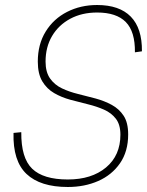

<svg xmlns="http://www.w3.org/2000/svg" viewBox="-20 -740 588 767"><path d="M251 7Q141 7 86 -45Q31 -97 34 -209L65 -212Q64 -109 108.5 -66Q153 -23 251 -23Q346 -23 403.5 -71Q461 -119 461 -202Q461 -242 443 -265.5Q425 -289 395.5 -302Q366 -315 331 -323.5Q296 -332 261 -341.5Q226 -351 196.5 -368Q167 -385 149 -415Q131 -445 131 -494Q131 -563 162.5 -614Q194 -665 248 -692.5Q302 -720 368 -720Q457 -720 502.5 -673.5Q548 -627 547 -535L519 -531Q520 -614 482.5 -652Q445 -690 368 -690Q307 -690 260.5 -665Q214 -640 188 -596Q162 -552 162 -494Q162 -452 180 -426.5Q198 -401 227.5 -387Q257 -373 292 -364.5Q327 -356 362 -346.5Q397 -337 426.5 -321Q456 -305 474 -277.5Q492 -250 492 -203Q492 -135 459.5 -88Q427 -41 372.5 -17Q318 7 251 7Z"/></svg>

Font: Livvic Thin
Style: Italic
Weight: 250
Italic angle: -10°
Designer: Jacques Le Bailly, Baron von Fonthausen
Version: Version 1.001; ttfautohint (v1.8.2)